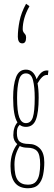

<svg xmlns="http://www.w3.org/2000/svg" viewBox="-20 -831 290 1023"><path d="M118 -155Q98 -155 85 -166Q76 -157 73 -148Q70 -139 70 -122Q70 -88 85.5 -76Q101 -64 134 -64Q169 -64 192.5 -40Q216 -16 216 34Q216 69 209.5 101Q203 133 184.5 152.5Q166 172 129 172Q36 172 36 54Q36 15 46 -14Q56 -43 72 -63Q51 -81 51 -110Q51 -154 73 -179Q50 -214 50 -310Q50 -380 65.5 -420Q81 -460 118 -460Q159 -460 175 -409Q188 -435 203 -446.5Q218 -458 238 -455L235 -431Q219 -434 205 -420.5Q191 -407 180 -387Q186 -356 186 -310Q186 -231 171 -193Q156 -155 118 -155ZM118 -175Q145 -175 155 -206Q165 -237 165 -310Q165 -366 156 -403Q147 -440 118 -440Q90 -440 80.5 -403Q71 -366 71 -310Q71 -237 82.5 -206Q94 -175 118 -175ZM57 46Q57 106 75 129.5Q93 153 129 153Q158 153 171.5 137Q185 121 189.5 96Q194 71 194 45Q194 -8 177.5 -26Q161 -44 126 -44Q103 -44 85 -53Q71 -30 64 -6.5Q57 17 57 46ZM119 -811 137 -798Q118 -764 109.5 -733.5Q101 -703 101 -675Q101 -665 105.5 -659Q110 -653 114.5 -647.5Q119 -642 119 -631Q119 -600 99 -600Q86 -600 80.5 -610Q75 -620 75 -635Q75 -673 84 -718.5Q93 -764 119 -811Z"/></svg>

Font: Inconsolata UltraCondensed ExtraLight
Style: Regular
Weight: 200
Width: 1
Monospace: yes
Designer: Raph Levien, Cyreal, Brenton Simpson
Foundry: Raph Levien, Cyreal, Google
Version: Version 3.100; ttfautohint (v1.8.4.7-5d5b)